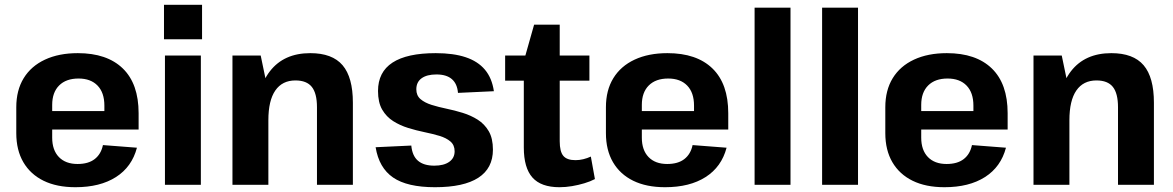

<svg xmlns="http://www.w3.org/2000/svg" viewBox="-20 -772 4900 802"><path d="M295 10Q217 10 162 -17Q107 -44 77.5 -94.5Q48 -145 48 -216V-324Q48 -395 79 -445.5Q110 -496 168 -523Q226 -550 305 -550Q427 -550 493 -486Q559 -422 559 -299V-231H171V-308H440L416 -276V-331Q416 -385 387.5 -414.5Q359 -444 308 -444Q256 -444 227 -415Q198 -386 198 -334V-197Q198 -145 226 -116Q254 -87 304 -87Q349 -87 375.5 -107.5Q402 -128 410 -166L552 -155Q531 -75 464.5 -32.5Q398 10 295 10Z M819 -540V0H669V-540ZM824 -752V-608H665V-752Z M1304 -324Q1304 -382 1282.5 -409Q1261 -436 1214 -436Q1159 -436 1130 -394Q1101 -352 1101 -270L1049 -194V-253Q1049 -399 1107.5 -474.5Q1166 -550 1276 -550Q1368 -550 1411 -499.5Q1454 -449 1454 -343V0H1304ZM951 -540H1069L1101 -386V0H951Z M1797 10Q1681 10 1622 -30.5Q1563 -71 1549 -157L1698 -164Q1702 -121 1726 -100.5Q1750 -80 1794 -80Q1834 -80 1856.5 -96Q1879 -112 1879 -140Q1879 -166 1861.5 -181Q1844 -196 1815.5 -204.5Q1787 -213 1753 -220Q1719 -227 1685 -237.5Q1651 -248 1622.5 -266Q1594 -284 1576.5 -314Q1559 -344 1559 -392Q1559 -471 1619.5 -510.5Q1680 -550 1800 -550Q1874 -550 1925 -533Q1976 -516 2005.5 -481Q2035 -446 2043 -391L1893 -384Q1890 -422 1867.5 -441.5Q1845 -461 1803 -461Q1763 -461 1741 -445Q1719 -429 1719 -399Q1719 -373 1736.5 -358Q1754 -343 1782.5 -334Q1811 -325 1845 -318Q1879 -311 1913 -300.5Q1947 -290 1975.5 -272Q2004 -254 2021.5 -224Q2039 -194 2039 -147Q2039 -69 1978 -29.5Q1917 10 1797 10Z M2317 10Q2240 10 2204 -30.5Q2168 -71 2168 -156V-517L2211 -669H2318V-182Q2318 -139 2333 -121Q2348 -103 2384 -103Q2400 -103 2416.5 -107Q2433 -111 2448 -118L2465 -24Q2446 -14 2421 -6.5Q2396 1 2369.5 5.5Q2343 10 2317 10ZM2090 -540H2442V-435H2090Z M2758 10Q2680 10 2625 -17Q2570 -44 2540.5 -94.5Q2511 -145 2511 -216V-324Q2511 -395 2542 -445.5Q2573 -496 2631 -523Q2689 -550 2768 -550Q2890 -550 2956 -486Q3022 -422 3022 -299V-231H2634V-308H2903L2879 -276V-331Q2879 -385 2850.5 -414.5Q2822 -444 2771 -444Q2719 -444 2690 -415Q2661 -386 2661 -334V-197Q2661 -145 2689 -116Q2717 -87 2767 -87Q2812 -87 2838.5 -107.5Q2865 -128 2873 -166L3015 -155Q2994 -75 2927.5 -32.5Q2861 10 2758 10Z M3282 -740V0H3132V-740Z M3564 -740V0H3414V-740Z M3925 10Q3847 10 3792 -17Q3737 -44 3707.5 -94.5Q3678 -145 3678 -216V-324Q3678 -395 3709 -445.5Q3740 -496 3798 -523Q3856 -550 3935 -550Q4057 -550 4123 -486Q4189 -422 4189 -299V-231H3801V-308H4070L4046 -276V-331Q4046 -385 4017.5 -414.5Q3989 -444 3938 -444Q3886 -444 3857 -415Q3828 -386 3828 -334V-197Q3828 -145 3856 -116Q3884 -87 3934 -87Q3979 -87 4005.5 -107.5Q4032 -128 4040 -166L4182 -155Q4161 -75 4094.5 -32.5Q4028 10 3925 10Z M4650 -324Q4650 -382 4628.5 -409Q4607 -436 4560 -436Q4505 -436 4476 -394Q4447 -352 4447 -270L4395 -194V-253Q4395 -399 4453.5 -474.5Q4512 -550 4622 -550Q4714 -550 4757 -499.5Q4800 -449 4800 -343V0H4650ZM4297 -540H4415L4447 -386V0H4297Z"/></svg>

Font: Pathway Extreme SemiCondensed
Style: Bold
Weight: 700
Width: 4
Version: Version 1.001;gftools[0.9.26]